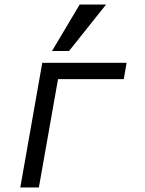

<svg xmlns="http://www.w3.org/2000/svg" viewBox="-20 -827 640 847"><path d="M166.5 -550H538.5L526 -478H236L151.5 0H69.5ZM209.5 -602 331.5 -807H448L284.5 -602Z"/></svg>

Font: JuliaMono
Style: Italic
Weight: 400
Italic angle: -9°
Monospace: yes
Designer: cormullion
Foundry: corm
Version: Version 0.057; ttfautohint (v1.8.4)